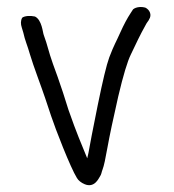

<svg xmlns="http://www.w3.org/2000/svg" viewBox="-20 -545 507 558"><path d="M43.2 -465.3C45.7 -457.8 47.3 -452.4 47.9 -449.6C52.4 -428 59.9 -412.6 67 -387.2C76.4 -354.7 101.6 -289.1 111.5 -259.1L128.5 -208.1C140.6 -171.4 184.5 -58.2 203.6 -27.6C207.5 -20.8 216 -13.7 226.2 -9.6C254.7 2.3 266.9 -27 269.5 -30.5C275.6 -39.3 274.6 -44.1 278.1 -52.5C282.1 -62.7 286.4 -83.3 292.5 -117.4C298.6 -151.5 309.1 -200.6 323.6 -264.5C338.1 -326.3 350.7 -367.6 360.3 -386.7C380.6 -428.2 381.7 -433.6 405.9 -477.2L412.7 -487L412.9 -487.9C422.6 -501.9 414.6 -516.7 402.9 -522.6C392.2 -526 376 -525.5 366.8 -517.9L359.7 -507C349.6 -491.7 339.7 -473 329.8 -451C317.1 -422.2 312 -416.2 297.5 -378.1C289.4 -355.9 278.6 -310.6 264.2 -240.2C249.8 -168.8 240.8 -122.5 237.1 -100.7C235.9 -94.9 234.8 -89.9 233.5 -84.9C214.9 -130.9 204.2 -153.8 178.9 -226.1L163.1 -275.9C152.2 -308.7 142.3 -336.8 133.8 -359.5C120.4 -397 118.8 -412 107.1 -443.5C104.2 -450.4 102 -487.1 81.6 -497C67.8 -500.1 51.4 -498.9 44.5 -493.5C39.7 -485 40 -474.9 43.2 -465.3Z"/></svg>

Font: MewTooHand
Style: BdCond
Weight: 400
Designer: Mew Too, Robert Jablonski
Version: Version 0.77